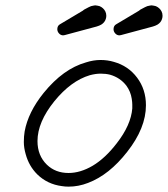

<svg xmlns="http://www.w3.org/2000/svg" viewBox="-20 -678 627 717"><path d="M415 -588 499 -638 504 -642Q515 -648 521 -651Q530 -656 539 -657Q540 -657 542 -657.5Q544 -658 546 -658Q555 -657 562 -655Q576 -649 583 -636Q585 -632 586 -628Q587 -624 587 -619Q587 -613 585 -607Q581 -594 568 -586Q561 -582 551 -579L432 -547Q429 -546 426 -546Q417 -546 410.5 -553Q404 -560 404 -569Q404 -575 406.5 -580Q409 -585 415 -588ZM205 -588 289 -638 294 -642Q305 -648 311 -651Q320 -656 329 -657Q330 -657 332 -657.5Q334 -658 336 -658Q345 -657 352 -655Q366 -649 373 -636Q375 -632 376 -628Q377 -624 377 -619Q377 -613 375 -607Q371 -594 358 -586Q351 -582 341 -579L222 -547Q219 -546 216 -546Q207 -546 200.5 -553Q194 -560 194 -569Q194 -575 196.5 -580Q199 -585 205 -588ZM236 19Q223 19 211 17Q157 10 119 -27Q88 -58 76 -102Q69 -126 69 -147.5Q69 -169 72 -187Q85 -259 143 -331Q216 -421 301 -445Q329 -454 355.5 -454Q382 -454 405 -447Q459 -432 492 -388Q525 -344 525 -285Q525 -200 455 -111Q388 -25 309 5Q273 19 236 19ZM474 -273Q474 -279 474 -287.5Q474 -296 472 -309Q468 -336 452 -358Q429 -388 391 -399Q375 -403 356 -403Q337 -403 315 -397Q245 -376 183 -300Q120 -222 120 -151Q120 -97 155 -63Q187 -32 236 -32Q280 -32 326 -59Q373 -87 416 -143Q469 -211 474 -273Z"/></svg>

Font: TT2020Base
Style: Italic
Weight: 400
Italic angle: -15°
Version: Version 0.2.000